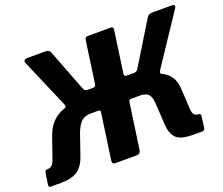

<svg xmlns="http://www.w3.org/2000/svg" viewBox="-121 -923 1284 1105"><g transform="rotate(-20 521.0 -371.0)"><path d="M15 0Q0 0 2 -15L13 -87Q15 -96 19.5 -98.5Q24 -101 32 -101Q49 -101 59.5 -112.5Q70 -124 78 -148L120 -269Q144 -338 192.5 -371.5Q241 -405 308 -408L370 -451H437Q453 -451 455 -468L491 -723Q493 -742 509 -742H652Q667 -742 665 -724L629 -468Q626 -451 642 -451H709L763 -408Q800 -406 833.5 -392.5Q867 -379 888.5 -349Q910 -319 912 -269L919 -148Q920 -123 928.5 -112Q937 -101 954 -101Q969 -101 968 -87L959 -15Q957 0 942 0H887Q811 0 783 -27.5Q755 -55 752 -116L745 -234Q743 -283 727 -300Q711 -317 676 -317H621Q608 -317 606 -304L566 -23Q563 0 537 0H411Q398 0 394.5 -5Q391 -10 392 -21L432 -304Q434 -317 421 -317H374Q340 -317 318 -299.5Q296 -282 277 -231L235 -109Q215 -49 178.5 -24.5Q142 0 77 0ZM399 -375 245 -398Q252 -400 252 -406.5Q252 -413 248 -421L120 -719Q116 -729 121.5 -735.5Q127 -742 139 -742H248Q274 -742 280 -726L378 -472Q382 -461 387.5 -456Q393 -451 404 -451ZM671 -375 687 -451Q698 -451 704.5 -456Q711 -461 717 -472L872 -725Q881 -742 908 -742H1024Q1037 -742 1040.5 -736Q1044 -730 1037 -719L837 -419Q831 -410 829.5 -402.5Q828 -395 835 -392Z"/></g></svg>

Font: Libre Franklin
Style: Bold Italic
Weight: 700
Italic angle: -8°
Designer: Pablo Impallari, Rodrigo Fuenzalida, Nhung Nguyen
Foundry: Impallari Type
Version: Version 3.000